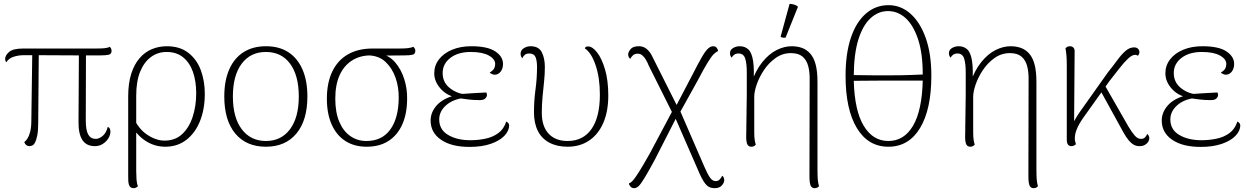

<svg xmlns="http://www.w3.org/2000/svg" viewBox="-20 -756 6527 1005"><path d="M477 9Q432 9 411 -23.5Q390 -56 391 -121L393 -488H430L429 -126Q429 -74 442 -51.5Q455 -29 481 -29Q499 -29 517.5 -44.5Q536 -60 544 -92Q552 -89 555 -82Q558 -75 558 -67Q558 -50 547.5 -32.5Q537 -15 518.5 -3Q500 9 477 9ZM134 9Q115 9 107 -12Q117 -20 124.5 -32Q132 -44 138 -66.5Q144 -89 144 -125L149 -484L183 -483L180 -110Q180 -71 175 -47Q170 -23 164 -11Q158 1 150 5Q142 9 134 9ZM13 -430Q7 -437 7 -448Q7 -466 27.5 -484Q48 -502 101 -502H482Q507 -502 525.5 -503.5Q544 -505 554 -511Q557 -509 560.5 -503.5Q564 -498 564 -490Q564 -473 549 -469.5Q534 -466 504 -466Q453 -466 402 -466Q351 -466 300.5 -466.5Q250 -467 200.5 -467Q151 -467 102 -467Q77 -467 51.5 -459Q26 -451 13 -430Z M680 229Q670 229 664 224.5Q658 220 655 211Q652 202 651.5 190.5Q651 179 651 164V-251Q651 -320 667 -370Q683 -420 711 -452Q739 -484 775.5 -499Q812 -514 853 -514Q922 -514 966.5 -479Q1011 -444 1031.5 -387.5Q1052 -331 1052 -265Q1052 -185 1027 -122.5Q1002 -60 955.5 -24Q909 12 845 12Q786 12 737 -22Q688 -56 661 -114L679 -140Q705 -81 751 -50.5Q797 -20 841 -20Q897 -20 933.5 -54Q970 -88 988.5 -144.5Q1007 -201 1007 -268Q1007 -331 990 -379.5Q973 -428 938.5 -456Q904 -484 852 -484Q806 -484 770 -457.5Q734 -431 713.5 -380.5Q693 -330 693 -255V139Q693 160 694.5 183Q696 206 702 218Q700 221 694 225Q688 229 680 229Z M1372 12Q1269 12 1211.5 -57Q1154 -126 1154 -251Q1154 -334 1180 -393Q1206 -452 1255 -483Q1304 -514 1372 -514Q1441 -514 1489 -483Q1537 -452 1563 -393Q1589 -334 1589 -251Q1589 -126 1531.5 -57Q1474 12 1372 12ZM1372 -18Q1452 -18 1498 -79.5Q1544 -141 1544 -251Q1544 -361 1498.5 -422.5Q1453 -484 1372 -484Q1291 -484 1245 -422.5Q1199 -361 1199 -251Q1199 -141 1245.5 -79.5Q1292 -18 1372 -18Z M1899 12Q1835 12 1788.5 -17.5Q1742 -47 1716.5 -103.5Q1691 -160 1691 -240Q1691 -322 1719 -381Q1747 -440 1800.5 -471Q1854 -502 1930 -502H2072Q2097 -502 2115 -504Q2133 -506 2143 -511Q2146 -509 2150 -503.5Q2154 -498 2154 -490Q2154 -473 2139.5 -469.5Q2125 -466 2096 -466L1978 -465L1920 -466Q1864 -466 1822 -439Q1780 -412 1757.5 -362Q1735 -312 1735 -240Q1735 -168 1756 -118.5Q1777 -69 1814 -43.5Q1851 -18 1898 -18Q1979 -18 2022.5 -77.5Q2066 -137 2067 -242Q2068 -299 2050.5 -349Q2033 -399 1998.5 -431.5Q1964 -464 1911 -466L1969 -475Q2016 -467 2048 -430Q2080 -393 2096 -342Q2112 -291 2111 -240Q2111 -162 2086 -105.5Q2061 -49 2014 -18.5Q1967 12 1899 12Z M2438 13Q2343 13 2288.5 -24.5Q2234 -62 2234 -125Q2234 -169 2266.5 -205Q2299 -241 2362 -257L2373 -245Q2320 -254 2286.5 -291.5Q2253 -329 2253 -372Q2253 -413 2277.5 -445Q2302 -477 2346 -495.5Q2390 -514 2447 -514Q2532 -514 2572.5 -487Q2613 -460 2613 -421Q2613 -397 2600.5 -381Q2588 -365 2570 -365Q2563 -365 2556 -368Q2549 -371 2543 -376Q2561 -387 2566.5 -397.5Q2572 -408 2572 -421Q2572 -447 2538.5 -465.5Q2505 -484 2444 -484Q2378 -484 2337.5 -453Q2297 -422 2297 -374Q2297 -327 2331 -298Q2365 -269 2412 -262L2413 -244Q2351 -237 2315 -205Q2279 -173 2279 -131Q2279 -77 2326 -49.5Q2373 -22 2442 -22Q2482 -22 2520.5 -30Q2559 -38 2588 -59Q2617 -80 2630 -120Q2638 -116 2641.5 -110.5Q2645 -105 2645 -100Q2645 -71 2620 -45Q2595 -19 2548.5 -3Q2502 13 2438 13ZM2492 -232Q2460 -232 2434.5 -235Q2409 -238 2390 -241L2393 -264Q2429 -267 2461 -268.5Q2493 -270 2525 -272Q2529 -266 2529 -259Q2529 -250 2520.5 -241Q2512 -232 2492 -232Z M2951 12Q2896 12 2856 -9Q2816 -30 2795.5 -70.5Q2775 -111 2775 -168Q2775 -229 2783 -287.5Q2791 -346 2791 -406Q2791 -439 2783 -457.5Q2775 -476 2750 -476Q2735 -476 2726.5 -468.5Q2718 -461 2714 -451Q2705 -461 2705 -474Q2705 -493 2721.5 -503.5Q2738 -514 2757 -514Q2800 -514 2816 -482.5Q2832 -451 2832 -405Q2832 -368 2828 -330Q2824 -292 2820 -250.5Q2816 -209 2816 -165Q2816 -95 2851.5 -56.5Q2887 -18 2951 -18Q3032 -18 3076 -80.5Q3120 -143 3120 -261Q3120 -349 3097.5 -415Q3075 -481 3041 -503Q3044 -513 3058 -513Q3081 -513 3105.5 -481.5Q3130 -450 3147 -392.5Q3164 -335 3164 -256Q3164 -173 3138 -113Q3112 -53 3064 -20.5Q3016 12 2951 12Z M3720 229Q3690 229 3672 206Q3654 183 3635 137L3509 -152L3502 -160L3376 -412Q3369 -430 3360.5 -444Q3352 -458 3342 -466.5Q3332 -475 3318 -475Q3302 -475 3293 -466.5Q3284 -458 3279 -448Q3275 -451 3271.5 -457Q3268 -463 3268 -471Q3268 -483 3280.5 -498.5Q3293 -514 3324 -514Q3340 -514 3353 -507.5Q3366 -501 3378 -486.5Q3390 -472 3401 -447L3531 -188L3536 -185L3667 117Q3683 154 3696 173Q3709 192 3726 192Q3740 192 3748 182.5Q3756 173 3760 164Q3764 166 3767.5 172Q3771 178 3771 187Q3771 200 3758.5 214.5Q3746 229 3720 229ZM3299 229Q3288 229 3280.5 221Q3273 213 3272 204Q3283 200 3294 187.5Q3305 175 3325.5 142.5Q3346 110 3382 46L3508 -191L3527 -154L3407 81Q3375 140 3355.5 172.5Q3336 205 3324 217Q3312 229 3299 229ZM3535 -160 3514 -192 3605 -366Q3635 -425 3654 -457.5Q3673 -490 3686.5 -502Q3700 -514 3713 -514Q3724 -514 3730.5 -507Q3737 -500 3739 -489Q3729 -485 3716.5 -473Q3704 -461 3684 -428.5Q3664 -396 3630 -331Z M4245 229Q4233 229 4227 221.5Q4221 214 4219 200Q4217 186 4217 167L4218 -336Q4219 -378 4210.5 -410Q4202 -442 4180.5 -460Q4159 -478 4120 -478Q4076 -478 4040 -452.5Q4004 -427 3979 -389.5Q3954 -352 3941 -314Q3928 -276 3928 -250V-64Q3928 -38 3930.5 -23Q3933 -8 3936 1Q3932 6 3926.5 9Q3921 12 3913 12Q3896 12 3890.5 -3.5Q3885 -19 3886 -47L3889 -266Q3889 -329 3889 -376.5Q3889 -424 3880.5 -450Q3872 -476 3846 -476Q3832 -476 3823 -469.5Q3814 -463 3810 -454Q3806 -458 3803.5 -464Q3801 -470 3801 -477Q3801 -495 3817 -504.5Q3833 -514 3852 -514Q3879 -514 3897 -497.5Q3915 -481 3922 -437Q3929 -393 3924 -312L3911 -318Q3935 -387 3970 -430.5Q4005 -474 4045 -494Q4085 -514 4124 -514Q4154 -514 4178.5 -505Q4203 -496 4221.5 -475Q4240 -454 4249.5 -418Q4259 -382 4259 -327V131Q4259 148 4259.5 164.5Q4260 181 4262 195.5Q4264 210 4267 218Q4266 221 4259.5 225Q4253 229 4245 229ZM4092 -559Q4087 -558 4078 -559Q4069 -560 4066 -564L4113 -736Q4126 -735 4137 -732Q4148 -729 4157 -721Z M4631 -729Q4695 -729 4745.5 -684.5Q4796 -640 4825.5 -557.5Q4855 -475 4855 -359Q4855 -184 4796 -86Q4737 12 4630 12Q4524 12 4465 -86Q4406 -184 4406 -359Q4406 -475 4433.5 -557.5Q4461 -640 4512 -684.5Q4563 -729 4631 -729ZM4628 -698Q4577 -698 4536.5 -660.5Q4496 -623 4473 -549Q4450 -475 4449 -363Q4520 -362 4577 -361.5Q4634 -361 4689.5 -362Q4745 -363 4810 -366Q4810 -477 4785.5 -550.5Q4761 -624 4720.5 -661Q4680 -698 4628 -698ZM4630 -18Q4712 -18 4759 -97.5Q4806 -177 4810 -334Q4747 -334 4693 -334Q4639 -334 4581.5 -334Q4524 -334 4449 -333Q4453 -177 4501 -97.5Q4549 -18 4630 -18Z M5391 229Q5379 229 5373 221.5Q5367 214 5365 200Q5363 186 5363 167L5364 -336Q5365 -378 5356.5 -410Q5348 -442 5326.5 -460Q5305 -478 5266 -478Q5222 -478 5186 -452.5Q5150 -427 5125 -389.5Q5100 -352 5087 -314Q5074 -276 5074 -250V-64Q5074 -38 5076.5 -23Q5079 -8 5082 1Q5078 6 5072.5 9Q5067 12 5059 12Q5042 12 5036.5 -3.5Q5031 -19 5032 -47L5035 -266Q5035 -329 5035 -376.5Q5035 -424 5026.5 -450Q5018 -476 4992 -476Q4978 -476 4969 -469.5Q4960 -463 4956 -454Q4952 -458 4949.5 -464Q4947 -470 4947 -477Q4947 -495 4963 -504.5Q4979 -514 4998 -514Q5025 -514 5043 -497.5Q5061 -481 5068 -437Q5075 -393 5070 -312L5057 -318Q5081 -387 5116 -430.5Q5151 -474 5191 -494Q5231 -514 5270 -514Q5300 -514 5324.5 -505Q5349 -496 5367.5 -475Q5386 -454 5395.5 -418Q5405 -382 5405 -327V131Q5405 148 5405.5 164.5Q5406 181 5408 195.5Q5410 210 5413 218Q5412 221 5405.5 225Q5399 229 5391 229Z M5588 9Q5576 9 5570 0.5Q5564 -8 5564 -23V-413Q5564 -445 5562 -467.5Q5560 -490 5557 -503Q5561 -508 5567 -511Q5573 -514 5581 -514Q5592 -514 5599 -506.5Q5606 -499 5605 -483L5602 -81L5589 -75Q5590 -99 5604.5 -125.5Q5619 -152 5635 -174L5779 -377Q5807 -412 5829 -442Q5851 -472 5872 -490Q5893 -508 5916 -508Q5930 -508 5937 -500.5Q5944 -493 5944 -484Q5944 -477 5941.5 -472Q5939 -467 5936 -464Q5933 -466 5930 -467.5Q5927 -469 5922 -469Q5906 -469 5885 -449.5Q5864 -430 5840 -399Q5816 -368 5789 -334L5657 -149Q5643 -130 5631.5 -110.5Q5620 -91 5613 -71Q5606 -51 5606 -30Q5606 -22 5608 -15Q5610 -8 5612 -1Q5608 2 5602.5 5.5Q5597 9 5588 9ZM5944 9Q5928 9 5914.5 1.5Q5901 -6 5888 -21.5Q5875 -37 5861 -62L5735 -291L5757 -320L5887 -93Q5905 -63 5920 -46Q5935 -29 5952 -29Q5967 -29 5974.5 -38Q5982 -47 5985 -55Q5989 -52 5992.5 -46Q5996 -40 5996 -33Q5996 -24 5990.5 -14.5Q5985 -5 5973.5 2Q5962 9 5944 9Z M6265 13Q6170 13 6115.5 -24.5Q6061 -62 6061 -125Q6061 -169 6093.5 -205Q6126 -241 6189 -257L6200 -245Q6147 -254 6113.5 -291.5Q6080 -329 6080 -372Q6080 -413 6104.5 -445Q6129 -477 6173 -495.5Q6217 -514 6274 -514Q6359 -514 6399.5 -487Q6440 -460 6440 -421Q6440 -397 6427.5 -381Q6415 -365 6397 -365Q6390 -365 6383 -368Q6376 -371 6370 -376Q6388 -387 6393.5 -397.5Q6399 -408 6399 -421Q6399 -447 6365.5 -465.5Q6332 -484 6271 -484Q6205 -484 6164.5 -453Q6124 -422 6124 -374Q6124 -327 6158 -298Q6192 -269 6239 -262L6240 -244Q6178 -237 6142 -205Q6106 -173 6106 -131Q6106 -77 6153 -49.5Q6200 -22 6269 -22Q6309 -22 6347.5 -30Q6386 -38 6415 -59Q6444 -80 6457 -120Q6465 -116 6468.5 -110.5Q6472 -105 6472 -100Q6472 -71 6447 -45Q6422 -19 6375.5 -3Q6329 13 6265 13ZM6319 -232Q6287 -232 6261.5 -235Q6236 -238 6217 -241L6220 -264Q6256 -267 6288 -268.5Q6320 -270 6352 -272Q6356 -266 6356 -259Q6356 -250 6347.5 -241Q6339 -232 6319 -232Z"/></svg>

Font: Arima ExtraLight
Style: Regular
Weight: 250
Designer: Joana Correia and Natanael Gama
Foundry: NDISCOVER
Version: Version 1.101;gftools[0.9.23]